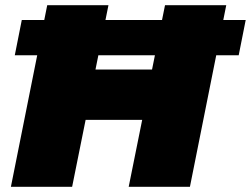

<svg xmlns="http://www.w3.org/2000/svg" viewBox="-20 -720 967 740"><path d="M852 -700 712 0H476L528 -258H310L258 0H22L162 -700H398L348 -452H566L616 -700ZM64 -643H927L900 -507H37Z"/></svg>

Font: Montserrat Alternates Black
Style: Italic
Weight: 900
Italic angle: -11.3°
Designer: Julieta Ulanovsky
Foundry: Julieta Ulanovsky
Version: Version 7.200